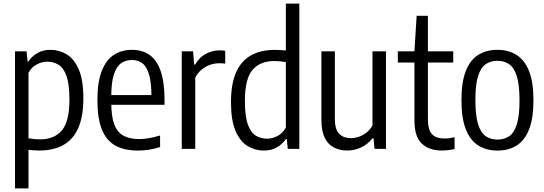

<svg xmlns="http://www.w3.org/2000/svg" viewBox="-20 -828 3025 1068"><path d="M63.5 220V-542.6H127.8L133.3 -486.5H138.4Q155.6 -513.6 186.9 -532.2Q218.2 -550.8 260.5 -550.8Q309.3 -550.8 351 -525.7Q392.7 -500.6 418.2 -441.7Q443.7 -382.8 443.7 -281Q443.7 -181.5 415.9 -117.2Q388.1 -52.9 333.3 -21.8Q278.4 9.3 197.7 9.3Q183.8 9.3 168.1 8.1Q152.5 7 138.5 5.5V220ZM202.5 -52.8Q281.6 -52.8 323.9 -102.4Q366.2 -151.9 366.2 -273.7Q366.2 -360 349.8 -405.5Q333.5 -451 305.4 -467.9Q277.4 -484.9 242.5 -484.9Q212.7 -484.9 183.8 -469.3Q154.9 -453.8 138.5 -422.9V-58.6Q151.1 -56.2 169.5 -54.5Q187.9 -52.8 202.5 -52.8Z M747.2 9.5Q671.9 9.5 621.9 -18.1Q571.8 -45.7 546.8 -107.4Q521.8 -169.1 521.8 -272.1Q521.8 -371.7 546 -433.2Q570.1 -494.7 613.4 -522.8Q656.6 -550.8 714.1 -550.8Q770.6 -550.8 811.2 -522.9Q851.7 -495 873.5 -433.3Q895.2 -371.7 895.2 -270.5V-245.2H574.7V-299.1H835.3L822.4 -288.1Q822.4 -369.7 808.9 -414.6Q795.3 -459.4 770.9 -476.9Q746.5 -494.4 713.8 -494.4Q680.6 -494.4 654.7 -476.9Q628.7 -459.4 613.7 -414.6Q598.8 -369.7 598.8 -288.1V-259Q598.8 -181.1 615.6 -136.4Q632.4 -91.8 666.9 -73.1Q701.4 -54.4 755.1 -54.4Q780.6 -54.4 808.5 -59.3Q836.4 -64.3 870.5 -74.4V-10Q836.3 0.5 806.6 5Q776.9 9.5 747.2 9.5Z M991 0V-542.6H1054L1060.1 -468.5H1065.1Q1089 -509.5 1125.2 -528.7Q1161.3 -547.9 1202.2 -547.9Q1211.6 -547.9 1219.5 -547.2Q1227.4 -546.5 1232.8 -545.3V-474Q1224 -475.5 1215.9 -475.8Q1207.9 -476 1198.1 -476Q1172.4 -476 1147.1 -466.9Q1121.8 -457.8 1100.6 -439.8Q1079.4 -421.9 1066 -396.2V0Z M1447.9 9.5Q1399.2 9.5 1357.5 -15.6Q1315.7 -40.7 1290.3 -99.6Q1264.8 -158.5 1264.8 -260.3Q1264.8 -359.9 1292.6 -424.1Q1320.4 -488.4 1375.2 -519.5Q1430.1 -550.6 1510.8 -550.6Q1524.8 -550.6 1540.5 -549.6Q1556.1 -548.7 1570 -546.9V-808H1645V0H1580.7L1575.1 -54.8H1570.1Q1552.9 -28.1 1521.8 -9.3Q1490.7 9.5 1447.9 9.5ZM1465.9 -56.5Q1496.1 -56.5 1524.9 -72.2Q1553.6 -87.9 1570 -118.4V-482.8Q1557.3 -485.2 1539.2 -486.9Q1521.1 -488.5 1505.9 -488.5Q1426.8 -488.5 1384.6 -439.1Q1342.3 -389.8 1342.3 -267.6Q1342.3 -181.3 1358.6 -135.8Q1375 -90.3 1403 -73.4Q1431.1 -56.5 1465.9 -56.5Z M1912.2 9.3Q1871.5 9.3 1838.8 -6.8Q1806.1 -22.8 1786.9 -60.6Q1767.8 -98.5 1767.8 -164V-542.6H1842.7V-167.2Q1842.7 -106 1867.8 -82.7Q1892.8 -59.3 1931.7 -59.3Q1950 -59.3 1972.4 -66.1Q1994.8 -72.8 2016 -88.5Q2037.2 -104.1 2051.9 -130.5V-542.6H2126.9V0H2063.4L2057.6 -59H2052.5Q2024.4 -24.5 1988 -7.6Q1951.5 9.3 1912.2 9.3Z M2438.3 9.3Q2366.7 9.3 2326 -29.4Q2285.3 -68 2285.3 -158.1V-542.6L2297.5 -740H2360.2V-168.2Q2360.2 -105.7 2382.9 -81.6Q2405.6 -57.5 2453.5 -57.5Q2466.2 -57.5 2480 -59.4Q2493.9 -61.3 2508.6 -64.5V1Q2493.5 4.5 2474.7 6.9Q2455.9 9.3 2438.3 9.3ZM2193 -480.2V-542.6H2501.2V-480.2Z M2747 9.5Q2685.9 9.5 2640.8 -18.6Q2595.8 -46.7 2571.3 -108.2Q2546.8 -169.8 2546.8 -270.3Q2546.8 -371.4 2571.1 -433.1Q2595.4 -494.8 2640.3 -522.8Q2685.1 -550.8 2747 -550.8Q2808.2 -550.8 2853.3 -522.5Q2898.3 -494.3 2922.8 -432.6Q2947.3 -371 2947.3 -270.8Q2947.3 -170.1 2923 -108.4Q2898.7 -46.7 2853.8 -18.6Q2809 9.5 2747 9.5ZM2747 -51.6Q2784.8 -51.6 2812.4 -70.3Q2839.9 -89 2854.8 -136.3Q2869.8 -183.5 2869.8 -268.8Q2869.8 -356 2854.8 -404Q2839.7 -451.9 2812.2 -470.8Q2784.6 -489.8 2747 -489.8Q2709.5 -489.8 2681.9 -471.1Q2654.3 -452.4 2639.3 -405.1Q2624.3 -357.8 2624.3 -272.3Q2624.3 -185.3 2639.3 -137.3Q2654.2 -89.4 2681.7 -70.5Q2709.3 -51.6 2747 -51.6Z"/></svg>

Font: Encode Sans Condensed Thin
Style: Regular
Weight: 100
Width: 3
Designer: Multiple Designers
Foundry: Impallari Type
Version: Version 3.002